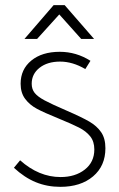

<svg xmlns="http://www.w3.org/2000/svg" viewBox="-20 -714 462 745"><path d="M34 -63 58 -92Q131 -27 215 -27Q272 -27 309 -56Q346 -85 346 -134Q346 -165 330 -185Q314 -205 286.5 -219Q259 -233 203 -256Q151 -277 123 -292Q95 -307 77.5 -330.5Q60 -354 60 -389Q60 -445 101.5 -479Q143 -513 212 -513Q276 -513 331 -478L311 -446Q262 -475 213 -475Q164 -475 133.5 -451Q103 -427 103 -389Q103 -368 114.5 -353.5Q126 -339 153 -324.5Q180 -310 238 -285Q298 -259 327 -242Q356 -225 372.5 -201Q389 -177 389 -139Q389 -70 341 -29.5Q293 11 214 11Q163 11 119 -7Q75 -25 34 -63ZM188 -694H231L345 -563H295L210 -658L124 -563H75Z"/></svg>

Font: Bellota Light
Style: Regular
Weight: 300
Designer: Kemie Guaida
Foundry: Kemie Guaida
Version: Version 4.001